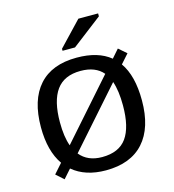

<svg xmlns="http://www.w3.org/2000/svg" viewBox="-108 -803 816 903"><g transform="rotate(-15 300.0 -351.5)"><path d="M545.4 -264.6Q545.4 -131.8 481.9 -61Q418.5 9.8 297.4 9.8Q197.8 9.8 135.7 -42.5L98.1 0L61 -33.2L102.1 -79.6Q53.7 -148.9 53.7 -264.6Q53.7 -397.5 116.5 -467.8Q179.2 -538.1 300.3 -538.1Q404.3 -538.1 463.9 -489.3L499 -529.3L537.1 -496.1L498 -452.1Q545.4 -385.3 545.4 -264.6ZM453.1 -264.6Q453.1 -336.4 437 -382.8L188.5 -101.6Q226.1 -55.2 296.4 -55.2Q378.4 -55.2 415.8 -107.2Q453.1 -159.2 453.1 -264.6ZM146 -264.6Q146 -193.4 162.6 -148.4L411.1 -429.7Q374.5 -473.1 301.8 -473.1Q221.7 -473.1 183.8 -420.7Q146 -368.2 146 -264.6ZM245.1 -586.4V-596.2L356 -712.9H452.1V-698.7L305.7 -586.4Z"/></g></svg>

Font: Cousine
Style: Regular
Weight: 400
Monospace: yes
Designer: Steve Matteson
Foundry: Ascender Corporation
Version: Version 1.20